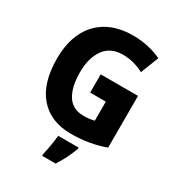

<svg xmlns="http://www.w3.org/2000/svg" viewBox="-218 -857 1113 1212"><g transform="rotate(30 338.5 -251.5)"><path d="M339 -409H611V-32Q557 -12 495 -1Q433 10 363 10Q215 10 132.5 -84.5Q50 -179 50 -359Q50 -471 90 -553Q130 -635 207.5 -679.5Q285 -724 397 -724Q455 -724 508.5 -711.5Q562 -699 603 -679L552 -548Q519 -566 480 -576.5Q441 -587 399 -587Q310 -587 264.5 -523.5Q219 -460 219 -355Q219 -249 257 -188.5Q295 -128 375 -128Q397 -128 417.5 -130.5Q438 -133 453 -137V-276H339ZM449 72Q435 109 417 146Q399 183 374 221H276V208Q281 189 286 162Q291 135 295 108Q299 81 301 61H449Z"/></g></svg>

Font: Noto Sans SemiCondensed ExtraBold
Style: Regular
Weight: 800
Width: 4
Designer: Monotype Design Team
Foundry: Monotype Imaging Inc.
Version: Version 2.013; ttfautohint (v1.8.4.7-5d5b)